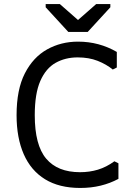

<svg xmlns="http://www.w3.org/2000/svg" viewBox="-20 -918 645 950"><path d="M377 12Q273 12 203 -31Q133 -74 97.5 -155Q62 -236 62 -348Q62 -475 103 -555Q144 -635 213 -673.5Q282 -712 366 -712Q419 -712 467 -699Q515 -686 558 -661V-584L538 -574Q506 -600 463 -617Q420 -634 364 -634Q303 -634 255 -607Q207 -580 179.5 -517.5Q152 -455 152 -348Q152 -200 208.5 -133Q265 -66 376 -66Q423 -66 464.5 -78.5Q506 -91 546 -120L566 -110V-33Q525 -11 478 0.5Q431 12 377 12ZM318 -760 206 -882V-898H276L366 -819L456 -898H526V-882L414 -760Z"/></svg>

Font: AR One Sans
Style: Regular
Weight: 400
Designer: Niteesh Yadav
Foundry: Niteesh Yadav
Version: Version 1.001;gftools[0.9.33]